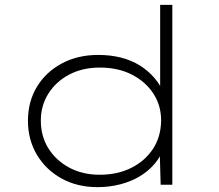

<svg xmlns="http://www.w3.org/2000/svg" viewBox="-20 -760 902 790"><path d="M381 10Q298 10 233.5 -25.5Q169 -61 132 -123Q95 -185 95 -263Q95 -342 132 -403Q169 -464 234.5 -499Q300 -534 384 -534Q435 -534 478 -523Q521 -512 555.5 -490.5Q590 -469 616 -438.5Q642 -408 658 -368L639 -384V-740H689V0H641L637 -145L657 -157Q643 -118 617 -87Q591 -56 555 -34.5Q519 -13 474.5 -1.5Q430 10 381 10ZM390 -41Q464 -41 520.5 -69.5Q577 -98 609.5 -147.5Q642 -197 643 -264Q643 -326 611 -375Q579 -424 522.5 -453Q466 -482 391 -482Q320 -482 265.5 -453.5Q211 -425 179.5 -375.5Q148 -326 148 -264Q148 -199 179.5 -149Q211 -99 265.5 -70Q320 -41 390 -41Z"/></svg>

Font: Lexend Peta ExtraLight
Style: Regular
Weight: 250
Version: Version 1.007